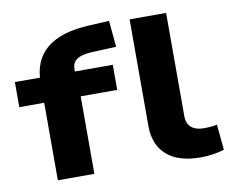

<svg xmlns="http://www.w3.org/2000/svg" viewBox="-79 -816 1114 927"><g transform="rotate(-10 478.0 -352.0)"><path d="M134 0V-380H12V-503H172L134 -461V-479Q134 -589 205 -646.5Q276 -704 415 -710L511 -715L523 -586L413 -581Q379 -580 355 -573.5Q331 -567 318.5 -553Q306 -539 306 -512V-479L272 -503H492V-380H313V0ZM833 11Q724 11 667 -39.5Q610 -90 610 -182V-705H789V-198Q789 -175 798.5 -158.5Q808 -142 827 -133.5Q846 -125 873 -125Q890 -125 907 -126.5Q924 -128 937 -131L949 -6Q922 2 895 6.5Q868 11 833 11Z"/></g></svg>

Font: Nunito Sans 7pt Expanded ExtraBold
Style: Regular
Weight: 800
Width: 7
Designer: Vernon Adams
Foundry: Vernon Adams
Version: Version 3.101;gftools[0.9.27]